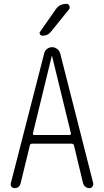

<svg xmlns="http://www.w3.org/2000/svg" viewBox="-20 -975 540 995"><path d="M150.4 -283.2Q149.4 -280.3 151.4 -277.8Q153.3 -275.4 157.2 -275.4H340.8Q343.8 -275.4 345.7 -277.8Q347.7 -280.3 347.7 -283.2L250 -683.6Q250 -684.6 249 -684.6Q248 -684.6 248 -683.6ZM55.7 0Q45.9 0 39.6 -7.3Q33.2 -14.6 36.1 -25.4L209 -698.2Q211.9 -711.9 223.6 -721.2Q235.4 -730.5 250 -730.5Q264.6 -730.5 276.4 -721.2Q288.1 -711.9 292 -698.2L462.9 -26.4Q464.8 -16.6 459 -8.3Q453.1 0 443.4 0Q431.6 0 422.4 -7.3Q413.1 -14.6 410.2 -26.4L363.3 -221.7Q361.3 -229.5 351.6 -230.5H146.5Q136.7 -230.5 134.8 -221.7L86.9 -25.4Q80.1 0 55.7 0ZM267.6 -924.8Q287.1 -955.1 325.2 -955.1Q335 -955.1 339.4 -944.8Q343.8 -934.6 337.9 -926.8L243.2 -809.6Q227.5 -790 200.2 -790Q191.4 -790 187 -797.4Q182.6 -804.7 188.5 -811.5Z"/></svg>

Font: Rounded-X Mgen+ 1m light
Style: Regular
Weight: 200
Designer: [Source Han Sans]
Ryoko NISHIZUKA  (kana & ideographs); Paul D. Hunt (Latin, Greek & Cyrillic); Wenlong ZHANG  (bopomofo
Version: Version 1.059.20150602